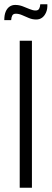

<svg xmlns="http://www.w3.org/2000/svg" viewBox="-28 -876 241 896"><path d="M64 0V-686H121V0ZM-8 -782Q-8 -806 -1.5 -821.5Q5 -837 16.5 -845Q28 -853 43 -853Q61 -853 78 -846.5Q95 -840 110.5 -833.5Q126 -827 138 -827Q150 -827 154.5 -835Q159 -843 160 -856H193Q194 -834 187 -818Q180 -802 168.5 -793.5Q157 -785 141 -785Q123 -785 106.5 -792Q90 -799 75 -805.5Q60 -812 46 -812Q34 -812 29.5 -804Q25 -796 24 -782Z"/></svg>

Font: Archivo ExtraCondensed ExtraLight
Style: Regular
Weight: 250
Width: 2
Designer: Hector Gatti
Foundry: Omnibus-Type
Version: Version 2.001